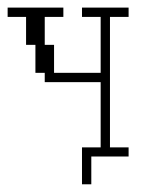

<svg xmlns="http://www.w3.org/2000/svg" viewBox="-20 -410 381 503"><path d="M194.8 72.8V-23.9H243.7V-194.8H97.2V-219.2H72.8V-292.5H48.3V-365.7H0V-390.1H146V-365.7H97.2V-292.5H121.6V-219.2H243.7V-365.7H194.8V-390.1H316.9V-365.7H268.1V-23.9H316.9V0H219.2V72.8Z"/></svg>

Font: FS Mondwest Regular
Style: Regular
Weight: 400
Designer: NZWStudios2024
Foundry: https://fontstruct.com
Version: Version 1.0